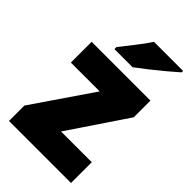

<svg xmlns="http://www.w3.org/2000/svg" viewBox="-231 -847 928 928"><g transform="rotate(45 233.5 -383.0)"><path d="M445 0H21V-105L230 -411H33V-553H435V-439L235 -142H445ZM445 -756Q425 -738 391.5 -710Q358 -682 322 -653.5Q286 -625 260 -606H136V-620Q161 -652 193 -692.5Q225 -733 246 -766H445Z"/></g></svg>

Font: Noto Sans Lao UI SemCond Blk
Style: Regular
Weight: 900
Width: 4
Designer: Monotype Design Team
Foundry: Monotype Imaging Inc.
Version: Version 2.000; ttfautohint (v1.8.4.7-5d5b)